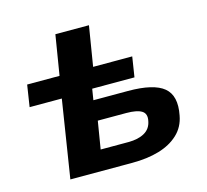

<svg xmlns="http://www.w3.org/2000/svg" viewBox="-102 -822 1010 939"><g transform="rotate(-15 403.0 -352.5)"><path d="M142 0 204 -393H41L58 -503H222L255 -705H425L392 -503H590L574 -401H360L351 -345H526Q656 -345 707 -302.5Q758 -260 739 -164Q729 -108 690 -71.5Q651 -35 591.5 -17.5Q532 0 456 0ZM323 -103H464Q513 -103 545 -121Q577 -139 584 -177Q592 -213 568 -228Q544 -243 490 -243H346Z"/></g></svg>

Font: Nunito Sans 7pt SemiExpanded ExtraBold
Style: Italic
Weight: 800
Width: 6
Italic angle: -9°
Designer: Vernon Adams
Foundry: Vernon Adams
Version: Version 3.101;gftools[0.9.27]